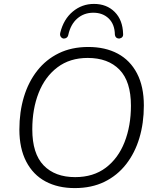

<svg xmlns="http://www.w3.org/2000/svg" viewBox="-20 -953 799 981"><path d="M362 8Q276 8 212.5 -26Q149 -60 114 -127.5Q79 -195 79 -291Q79 -381 102 -457.5Q125 -534 170 -591.5Q215 -649 280.5 -681Q346 -713 431 -713Q518 -713 581.5 -679Q645 -645 680 -578Q715 -511 715 -414Q715 -324 692 -247.5Q669 -171 624 -113.5Q579 -56 513.5 -24Q448 8 362 8ZM364 -48Q457 -48 520.5 -96Q584 -144 616.5 -227Q649 -310 649 -413Q649 -537 590.5 -597Q532 -657 428 -657Q337 -657 273.5 -609Q210 -561 177.5 -478.5Q145 -396 145 -292Q145 -168 203 -108Q261 -48 364 -48ZM304 -756Q295 -758 290 -766Q285 -774 288 -786Q305 -855 352 -894Q399 -933 460 -933Q525 -933 566 -892Q607 -851 609 -780Q610 -770 605 -764Q600 -758 590 -756Q584 -756 579 -758Q574 -760 571 -764.5Q568 -769 567 -776Q566 -829 535.5 -858.5Q505 -888 457 -888Q409 -888 375 -858.5Q341 -829 329 -775Q328 -769 324.5 -764.5Q321 -760 316 -758Q311 -756 304 -756Z"/></svg>

Font: Nunito ExtraLight Light
Style: Italic
Weight: 300
Italic angle: -9°
Version: Version 3.602